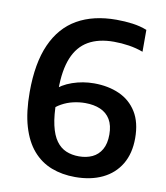

<svg xmlns="http://www.w3.org/2000/svg" viewBox="-84 -820 777 899"><g transform="rotate(10 304.0 -370.5)"><path d="M333.5 9.5Q271.5 9.5 220.5 -10.2Q169.5 -30 132.5 -72.5Q95.5 -115 75.5 -182.8Q55.5 -250.5 55.5 -346Q55.5 -483.5 95.5 -573Q135.5 -662.5 211.8 -706Q288 -749.5 397.5 -749.5Q437.5 -749.5 474.5 -744.5Q511.5 -739.5 543 -727V-623Q511 -635 475.2 -640.5Q439.5 -646 403.5 -646Q331 -646 282.5 -618Q234 -590 210 -531.2Q186 -472.5 186 -380.5V-327Q186 -258 196.5 -211.8Q207 -165.5 226.5 -138.8Q246 -112 273.2 -100.5Q300.5 -89 334.5 -89Q370 -89 397.8 -102Q425.5 -115 441.5 -142.8Q457.5 -170.5 457.5 -214Q457.5 -257.5 440.8 -285.5Q424 -313.5 393.2 -326.8Q362.5 -340 321 -340Q293.5 -340 264.8 -333.5Q236 -327 209.8 -312.5Q183.5 -298 163.5 -275.5V-372.5Q193.5 -403.5 243.2 -420.8Q293 -438 346 -438Q413.5 -438 466.2 -414.5Q519 -391 549.2 -342.2Q579.5 -293.5 579.5 -218Q579.5 -145.5 549 -94.5Q518.5 -43.5 463.2 -17Q408 9.5 333.5 9.5Z"/></g></svg>

Font: Encode Sans Condensed Thin SemiBold
Style: Regular
Weight: 600
Version: Version 3.002